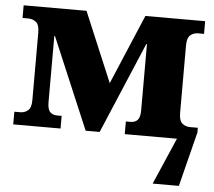

<svg xmlns="http://www.w3.org/2000/svg" viewBox="-53 -594 960 861"><g transform="rotate(5 427.5 -163.0)"><path d="M19 0V-57H45Q66 -57 80.5 -69.5Q95 -82 95 -116V-420Q95 -454 80.5 -466.5Q66 -479 45 -479H19V-536H302L434 -222L567 -536H836V-479H810Q789 -479 774.5 -466.5Q760 -454 760 -420V-116Q760 -82 774.5 -69.5Q789 -57 810 -57H845V-36L783 210H665L756 0H521V-57H542Q562 -57 573.5 -69Q585 -81 585 -113V-411H582L408 0H345L171 -411H168V-113Q168 -81 179.5 -69Q191 -57 211 -57H232V0Z"/></g></svg>

Font: Noto Serif ExtraBold
Style: Regular
Weight: 800
Designer: Monotype Design Team
Foundry: Monotype Imaging Inc.
Version: Version 2.014